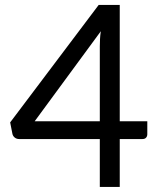

<svg xmlns="http://www.w3.org/2000/svg" viewBox="-20 -736 620 756"><path d="M451.5 -258.5H560V-207.5Q560 -199.5 555.2 -194Q550.5 -188.5 540.5 -188.5H451.5V0H373V-188.5H55.5Q45.5 -188.5 38.2 -194.2Q31 -200 29 -208.5L20 -254L368.5 -716.5H451.5ZM373 -554Q373 -567 373.8 -582Q374.5 -597 377 -613L116.5 -258.5H373Z"/></svg>

Font: Lato TR
Style: Regular
Weight: 400
Designer: Lukasz Dziedzic
Foundry: tyPoland Lukasz Dziedzic
Version: Version 1.104 2013